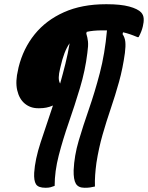

<svg xmlns="http://www.w3.org/2000/svg" viewBox="-20 -730 701 910"><path d="M464 -586Q421 -586 391 -579L389 -571Q395 -552 397 -533Q399 -514 394 -479Q384 -396 359 -313Q334 -230 306 -149.5Q278 -69 258.5 6.5Q239 82 239 151Q229 155 219.5 157.5Q210 160 196 160Q161 160 150.5 143Q140 126 142 89Q146 26 172.5 -55Q199 -136 231 -230Q215 -223 199.5 -220Q184 -217 167 -217H161Q124 -217 97.5 -239Q71 -261 61.5 -302.5Q52 -344 66 -401L68 -411Q90 -500 144 -567Q198 -634 283 -672Q368 -710 482 -710H486Q552 -710 592.5 -699Q633 -688 649 -671Q660 -659 661 -642Q662 -625 657 -605Q654 -592 649 -579.5Q644 -567 637 -554H631Q595 -570 563 -577L561 -568Q572 -552 574 -531.5Q576 -511 572 -479Q562 -406 544 -341.5Q526 -277 505 -215.5Q484 -154 466 -91Q448 -28 437 42Q433 71 431 99.5Q429 128 430 154Q417 157 406.5 158.5Q396 160 381 160Q351 160 339.5 140.5Q328 121 329 77Q332 8 353 -63Q374 -134 401.5 -213Q429 -292 453 -383.5Q477 -475 487 -586Q476 -586 464 -586ZM264 -401Q259 -381 258.5 -363.5Q258 -346 265 -334Q278 -380 290 -428Q302 -476 310 -525Q296 -505 285.5 -477.5Q275 -450 267 -414Z"/></svg>

Font: Recursive Mn Csl St
Style: Bold Italic
Weight: 700
Italic angle: -15°
Monospace: yes
Version: Version 1.079;hotconv 1.0.112;makeotfexe 2.5.65598; ttfautoh